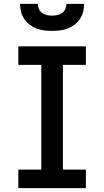

<svg xmlns="http://www.w3.org/2000/svg" viewBox="-20 -975 540 995"><path d="M75 0V-96H194V-639H75V-735H425V-639H306V-96H425V0ZM250 -815Q229 -815 208.5 -817.5Q188 -820 169 -827.5Q150 -835 133.5 -847.5Q117 -860 105.5 -877Q94 -894 89 -914Q84 -934 84 -955H176Q176 -941 181.5 -928.5Q187 -916 198 -908Q209 -900 222.5 -897Q236 -894 250 -894Q264 -894 277.5 -897Q291 -900 302 -908Q313 -916 318.5 -928.5Q324 -941 324 -955H416Q416 -934 411 -914Q406 -894 394.5 -877Q383 -860 366.5 -847.5Q350 -835 331 -827.5Q312 -820 291.5 -817.5Q271 -815 250 -815Z"/></svg>

Font: Iosevka
Style: Bold
Weight: 700
Monospace: yes
Designer: Belleve Invis
Foundry: Belleve Invis
Version: Version 32.5.0; ttfautohint (v1.8.4)